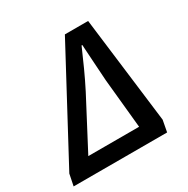

<svg xmlns="http://www.w3.org/2000/svg" viewBox="-164 -789 905 923"><g transform="rotate(-30 288.0 -327.0)"><path d="M-14 0 -1 -64 315 -654H444L517 -64L505 0ZM264 -365 120 -91H402L375 -365Q372 -415 368.5 -465Q365 -515 362 -568H358Q335 -515 312.5 -465.5Q290 -416 264 -365Z"/></g></svg>

Font: Source Sans Pro SemiBold
Style: Italic
Weight: 600
Italic angle: -11°
Designer: Paul D. Hunt
Foundry: Adobe Systems Incorporated
Version: Version 1.095;hotconv 1.0.109;makeotfexe 2.5.65596